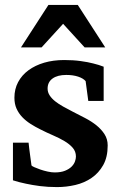

<svg xmlns="http://www.w3.org/2000/svg" viewBox="-20 -742 485 774"><path d="M397.9 -335H335.9L325.2 -415Q315.4 -426.3 294.9 -433.1Q274.4 -439.9 247.1 -439.9Q211.9 -439.9 191.9 -425.5Q171.9 -411.1 171.9 -384.8Q171.9 -370.1 180.2 -357.4Q188.5 -344.7 202.6 -333.5Q216.8 -322.3 234.9 -312.3Q252.9 -302.2 272.9 -292Q297.9 -279.3 323.2 -266.1Q348.6 -252.9 368.7 -236.8Q388.7 -220.7 401.4 -200.9Q414.1 -181.2 414.1 -155.8Q414.1 -108.4 396 -76.4Q377.9 -44.4 349.1 -24.7Q320.3 -4.9 283.7 3.7Q247.1 12.2 210 12.2Q172.9 12.2 140.9 8.1Q108.9 3.9 84.5 -1.5Q56.2 -7.3 32.2 -15.1V-167H95.2Q96.2 -156.7 98.1 -141.1Q100.1 -125.5 102.1 -110.8Q104 -93.8 106.9 -75.2Q107.9 -72.8 118.2 -68.1Q128.4 -63.5 142.6 -58.6Q156.7 -53.7 172.4 -50.3Q188 -46.9 200.2 -46.9Q225.6 -46.9 242.2 -53.7Q258.8 -60.5 268.6 -70.3Q278.3 -80.1 282.2 -91.1Q286.1 -102.1 286.1 -110.8Q286.1 -131.3 273.2 -146.2Q260.3 -161.1 239.7 -173.3Q219.2 -185.5 193.6 -196.5Q168 -207.5 143.1 -220.2Q122.1 -230.5 103 -242.7Q84 -254.9 69.6 -270Q55.2 -285.2 46.6 -304.2Q38.1 -323.2 38.1 -348.1Q38.1 -382.8 53 -410.9Q67.9 -439 94.7 -458.7Q121.6 -478.5 158.2 -489.3Q194.8 -500 238.8 -500Q275.9 -500 305.4 -495.8Q335 -491.7 355.5 -486.3Q379.4 -480.5 397.9 -473.1ZM321.3 -550.8 234.4 -646 147.5 -550.8H64.5L175.3 -722.2H293.5L404.3 -550.8Z"/></svg>

Font: Charis SIL
Style: Bold
Weight: 700
Foundry: SIL International
Version: Version 4.112